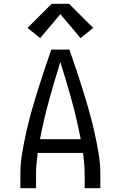

<svg xmlns="http://www.w3.org/2000/svg" viewBox="-20 -998 640 1018"><path d="M88 0V-74Q88 -131 97.5 -187Q107 -243 119.5 -298.5Q132 -354 147.5 -409Q163 -464 180 -518.5Q197 -573 215 -627Q233 -681 252 -735H348Q367 -681 385 -627Q403 -573 420 -518.5Q437 -464 452.5 -409Q468 -354 480.5 -298.5Q493 -243 502.5 -187Q512 -131 512 -74V0H429V-74Q429 -102 426.5 -130Q424 -158 420 -187H180Q176 -158 173.5 -130Q171 -102 171 -74V0ZM408 -260Q388 -364 360 -466Q332 -568 300 -669Q268 -568 240 -466Q212 -364 192 -260ZM407 -796 300 -923 193 -796 126 -850 254 -978H346L474 -850Z"/></svg>

Font: Zed Sans Extended
Style: Regular
Weight: 400
Width: 7
Designer: Belleve Invis
Foundry: Belleve Invis
Version: Version 1.0.0; ttfautohint (v1.8.4)